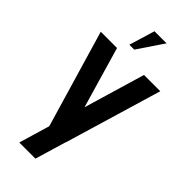

<svg xmlns="http://www.w3.org/2000/svg" viewBox="-328 -915 1168 1168"><g transform="rotate(45 256.0 -331.0)"><path d="M126 199 185 0 0 -628H140L255 -233L372 -628H512L325 0H324L265 199H126ZM229 -861H333L221 -695H179L229 -861Z"/></g></svg>

Font: CAT North
Style: Regular
Weight: 400
Designer: Peter Wiegel
Foundry: Peter Wiegel
Version: Version 1.000